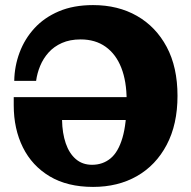

<svg xmlns="http://www.w3.org/2000/svg" viewBox="-20 -720 752 755"><path d="M346 -700Q444 -700 518.5 -657.5Q593 -615 635.5 -535.5Q678 -456 678 -343Q678 -231 635.5 -150.5Q593 -70 518.5 -27.5Q444 15 346 15L342 -72Q384 -72 414.5 -97Q445 -122 461.5 -178Q478 -234 478 -325Q478 -400 457 -453.5Q436 -507 395.5 -536Q355 -565 297 -565Q255 -565 223.5 -551Q192 -537 171 -513.5Q150 -490 138 -461Q126 -432 122 -402H36Q37 -460 57 -513.5Q77 -567 115.5 -609Q154 -651 211.5 -675.5Q269 -700 346 -700ZM582 -338V-248H224L34 -306V-338ZM224 -248Q225 -196 238.5 -156.5Q252 -117 278 -94.5Q304 -72 342 -72L346 15Q245 15 175.5 -26.5Q106 -68 70 -140.5Q34 -213 34 -306Z"/></svg>

Font: Montagu Slab 144pt
Style: Bold
Weight: 700
Designer: Florian Karsten
Foundry: Florian Karsten
Version: Version 1.000